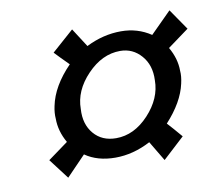

<svg xmlns="http://www.w3.org/2000/svg" viewBox="-56 -576 625 552"><g transform="rotate(-10 256.5 -300.5)"><path d="M311 -421.9Q258.3 -421.9 214.6 -376.2Q170.9 -330.6 170.9 -276.9Q168 -232.9 191.9 -204.8Q215.8 -176.8 256.8 -176.8Q309.6 -176.8 352.3 -222.7Q395 -268.6 395 -321.8Q397 -365.7 372.3 -393.8Q347.7 -421.9 311 -421.9ZM157.2 -147Q148.9 -138.2 128.4 -117.2Q107.9 -96.2 101.1 -88.9L56.2 -147.9L115.2 -190.9Q95.2 -225.6 95.2 -262.2Q93.8 -279.3 98.1 -298.8Q109.4 -355 162.1 -409.2Q134.3 -437 122.1 -450.2L186 -506.8L221.2 -452.1Q271 -477.1 323.2 -477.1Q371.6 -477.1 410.2 -451.2L471.2 -512.2L513.2 -451.2L451.2 -405.8Q471.2 -371.1 471.2 -335.9Q472.7 -319.8 467.8 -298.8Q456.5 -246.6 407.2 -192.9Q421.4 -177.7 445.8 -148.9L382.8 -90.8L348.1 -148.9Q297.4 -122.1 245.1 -122.1Q192.9 -122.1 157.2 -147Z"/></g></svg>

Font: Common Serif
Style: Bold Italic
Weight: 700
Italic angle: -12°
Designer: Philipp H. Poll, Khaled Hosny
Foundry: Stefan Peev, Context Ltd.
Version: Version 1.026